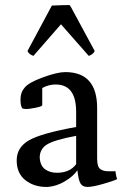

<svg xmlns="http://www.w3.org/2000/svg" viewBox="-20 -727 501 759"><path d="M254 -707Q256 -707 260 -700L354 -526Q354 -522 348 -516Q342 -510 331 -506L221 -631L112 -506Q101 -510 95 -516Q89 -522 89 -526L185 -705Q233 -707 254 -707ZM408 -50H429Q434 -50 436 -51Q440 -25 443 -19Q430 -12 388 0Q346 12 326 12Q306 12 298 -2Q290 -16 286 -54Q270 -30 236 -10Q202 10 168 12H163Q114 12 80 -15Q46 -42 46 -93Q46 -144 94 -172Q142 -200 281 -225V-285Q281 -393 200 -393Q172 -393 147 -379V-311Q146 -306 120 -301Q94 -296 86 -296Q78 -296 69 -298Q61 -306 61 -334Q61 -362 77 -380Q92 -400 149 -421Q206 -442 238 -442Q364 -442 364 -300V-100Q364 -68 376 -59Q388 -50 408 -50ZM205 -44Q256 -44 281 -78V-190Q195 -174 166 -156Q137 -138 137 -104Q139 -72 158 -58Q177 -44 205 -44Z"/></svg>

Font: Lusitana
Style: Regular
Weight: 400
Designer: Ana Paula Megda
Foundry: Ana Paula Megda
Version: Version 1.001; ttfautohint (v1.4.1)